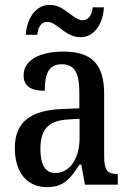

<svg xmlns="http://www.w3.org/2000/svg" viewBox="-20 -759 537 789"><path d="M310 -606C370 -606 404 -665 407 -729H361C358 -702 347 -676 319 -676C281 -676 245 -739 185 -739C124 -739 90 -680 86 -616H133C136 -643 146 -669 175 -669C214 -669 249 -606 310 -606ZM173 10C244 10 270 -27 307 -83H314L329 0H464V-44H461C422 -44 408 -60 408 -116V-374C408 -500 352 -547 241 -547C146 -547 77 -514 77 -449C77 -406 106 -386 164 -386C164 -451 177 -495 234 -495C294 -495 306 -447 306 -373V-314L235 -311C105 -306 41 -257 41 -151C41 -41 99 10 173 10ZM207 -48C165 -48 146 -85 146 -145C146 -223 174 -263 259 -268L307 -271V-191C307 -108 267 -48 207 -48Z"/></svg>

Font: Noto Serif Myanmar Condensed Medium
Style: Regular
Weight: 500
Width: 3
Designer: Ben Mitchell and the Monotype Design Team
Foundry: Monotype Imaging Inc.
Version: Version 2.106